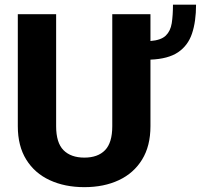

<svg xmlns="http://www.w3.org/2000/svg" viewBox="-20 -770 837 800"><path d="M447.8 -710.9H606.9V-599.1Q650.9 -602.5 670.7 -621.6Q690.4 -640.6 695.6 -673.3Q700.7 -706.1 700.7 -750.5H796.9Q796.9 -680.2 780 -630.1Q763.2 -580.1 721.9 -552.2Q680.7 -524.4 606.9 -521.5V-244.1Q606.9 -161.6 572 -105Q537.1 -48.3 475.1 -19.3Q413.1 9.8 331.5 9.8Q250 9.8 187.3 -19.3Q124.5 -48.3 89.4 -105Q54.2 -161.6 54.2 -244.1V-710.9H213.9V-244.1Q213.9 -175.3 244.6 -144.3Q275.4 -113.3 331.5 -113.3Q387.7 -113.3 417.7 -144.3Q447.8 -175.3 447.8 -244.1Z"/></svg>

Font: Vazirmatn UI ExtraBold
Style: Regular
Weight: 800
Designer: Saber Rastikerdar
Foundry: Saber Rastikerdar
Version: Version 33.003